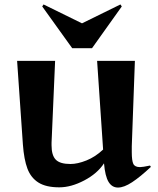

<svg xmlns="http://www.w3.org/2000/svg" viewBox="-20 -831 713 864"><path d="M448 -96Q418 -50 359 -19Q300 12 247 12Q187 12 153 -9.5Q119 -31 103.5 -72Q88 -113 83 -181L57 -557H228L212 -189V-177Q212 -132 231 -112.5Q250 -93 297 -93Q329 -93 369 -109Q409 -125 444 -158L417 -557H587L573 -173V-146Q573 -108 580 -93.5Q587 -79 610 -79Q622 -79 655 -86L659 -80Q611 -35 574.5 -11Q538 13 511 13Q484 13 468.5 -12.5Q453 -38 448 -96ZM170 -802 176 -811 349 -726 522 -811 528 -802 394 -614H305Z"/></svg>

Font: Tiejili SC
Style: Regular
Weight: 400
Designer: Buernia
Foundry: Ershou Xiaoxi Press
Version: Version 1.100